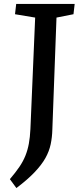

<svg xmlns="http://www.w3.org/2000/svg" viewBox="-20 -721 422 972"><path d="M158 -632 56 -649 62 -701H358L352 -649L266 -632L245 -65Q244 -26 236.5 9.5Q229 45 210 79Q191 113 155.5 150.5Q120 188 63 231L30 186Q59 152 78 124Q97 96 108.5 67.5Q120 39 126 6.5Q132 -26 134 -68Z"/></svg>

Font: Literata Medium
Style: Italic
Weight: 500
Italic angle: -2°
Designer: Latin by Veronika Burian and Jose Scaglione. Greek by Irene Vlachou. Cyrillic by Vera Evstafieva
Foundry: TypeTogether
Version: Version 3.103;gftools[0.9.29]